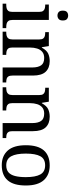

<svg xmlns="http://www.w3.org/2000/svg" viewBox="688 -1488 810 2227"><g transform="rotate(90 1093.5 -375.0)"><path d="M23 0V-42H36Q58 -42 76.5 -46.5Q95 -51 106.5 -65.5Q118 -80 118 -109V-426Q118 -456 106.5 -470.5Q95 -485 76.5 -489.5Q58 -494 36 -494H33V-536H212V-114Q212 -83 223 -67.5Q234 -52 253 -47Q272 -42 294 -42H307V0ZM161 -636Q137 -636 120.5 -650Q104 -664 104 -698Q104 -733 120.5 -746.5Q137 -760 161 -760Q184 -760 201 -746.5Q218 -733 218 -698Q218 -664 201 -650Q184 -636 161 -636Z M348 0V-42H356Q379 -42 397.5 -47Q416 -52 427 -67.5Q438 -83 438 -114V-426Q438 -456 427 -470.5Q416 -485 398 -489.5Q380 -494 358 -494H353V-536H515L528 -455H533Q564 -511 602.5 -528.5Q641 -546 689 -546Q768 -546 812.5 -499.5Q857 -453 857 -350V-114Q857 -83 866.5 -67.5Q876 -52 893 -47Q910 -42 932 -42H937V0H763V-345Q763 -410 738.5 -446Q714 -482 653 -482Q608 -482 581.5 -459.5Q555 -437 543.5 -400Q532 -363 532 -320V-109Q532 -80 543 -65.5Q554 -51 572 -46.5Q590 -42 612 -42H617V0Z M993 0V-42H1001Q1024 -42 1042.5 -47Q1061 -52 1072 -67.5Q1083 -83 1083 -114V-426Q1083 -456 1072 -470.5Q1061 -485 1043 -489.5Q1025 -494 1003 -494H998V-536H1160L1173 -455H1178Q1209 -511 1247.5 -528.5Q1286 -546 1334 -546Q1413 -546 1457.5 -499.5Q1502 -453 1502 -350V-114Q1502 -83 1511.5 -67.5Q1521 -52 1538 -47Q1555 -42 1577 -42H1582V0H1408V-345Q1408 -410 1383.5 -446Q1359 -482 1298 -482Q1253 -482 1226.5 -459.5Q1200 -437 1188.5 -400Q1177 -363 1177 -320V-109Q1177 -80 1188 -65.5Q1199 -51 1217 -46.5Q1235 -42 1257 -42H1262V0Z M1897 10Q1789 10 1727 -59Q1665 -128 1665 -269Q1665 -409 1724.5 -477.5Q1784 -546 1900 -546Q2008 -546 2070 -477.5Q2132 -409 2132 -269Q2132 -128 2072.5 -59Q2013 10 1897 10ZM1899 -42Q1949 -42 1979 -67.5Q2009 -93 2022 -144Q2035 -195 2035 -269Q2035 -381 2004 -437Q1973 -493 1898 -493Q1823 -493 1792.5 -437Q1762 -381 1762 -269Q1762 -157 1793 -99.5Q1824 -42 1899 -42Z"/></g></svg>

Font: Noto Serif Telugu
Style: Regular
Weight: 400
Designer: Jelle Bosma - Monotype Design Team
Foundry: Monotype Imaging Inc.
Version: Version 2.003